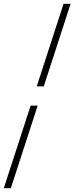

<svg xmlns="http://www.w3.org/2000/svg" viewBox="-46 -854 391 1009"><path d="M147 -400 288 -834H325L184 -400ZM-26 135 115 -299H152L11 135Z"/></svg>

Font: Baskervville
Style: Italic
Weight: 400
Italic angle: -18°
Designer: ANRT
Foundry: ANRT
Version: Version 1.100